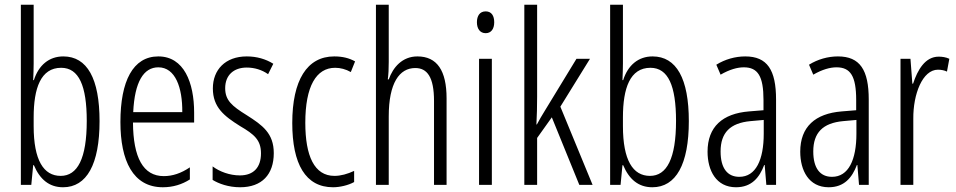

<svg xmlns="http://www.w3.org/2000/svg" viewBox="-20 -780 4034 810"><path d="M122 -512V-760H68V0H112L120 -83H123C148 -24 187 10 246 10C346 10 400 -87 400 -269C400 -448 348 -542 247 -542C187 -542 143 -505 123 -442H120C121 -466 122 -491 122 -512ZM238 -494C313 -494 346 -418 346 -270C346 -111 307 -38 236 -38C164 -38 122 -104 122 -248V-285C122 -408 152 -494 238 -494Z M648 -542C541 -542 488 -438 488 -265C488 -102 541 10 667 10C710 10 748 -2 781 -23V-74C744 -49 708 -37 671 -37C584 -37 542 -115 541 -263H799V-305C799 -432 756 -542 648 -542ZM648 -496C720 -496 750 -410 749 -307H542C548 -435 586 -496 648 -496Z M1135 -134C1135 -218 1087 -252 1021 -294C958 -333 930 -357 930 -408C930 -463 966 -495 1021 -495C1054 -495 1086 -485 1111 -467L1133 -511C1101 -531 1063 -542 1021 -542C930 -542 878 -485 878 -407C878 -327 926 -290 993 -248C1053 -213 1081 -189 1081 -133C1081 -74 1050 -40 992 -40C949 -40 906 -56 877 -78V-21C903 -5 944 10 993 10C1085 10 1135 -44 1135 -134Z M1385 10C1413 10 1449 2 1474 -12V-59C1446 -46 1418 -38 1391 -38C1306 -38 1268 -122 1268 -262C1268 -416 1314 -494 1394 -494C1416 -494 1439 -488 1460 -476L1478 -521C1453 -535 1425 -542 1390 -542C1275 -542 1213 -441 1213 -261C1213 -88 1269 10 1385 10Z M1620 -519V-760H1566V0H1620V-289C1620 -430 1665 -493 1732 -493C1782 -493 1811 -455 1811 -354V0H1864V-365C1864 -482 1824 -542 1741 -542C1677 -542 1638 -496 1620 -445H1616C1619 -468 1620 -489 1620 -519Z M2029 -732C2004 -732 1992 -713 1992 -686C1992 -659 2005 -640 2029 -640C2052 -640 2065 -658 2065 -686C2065 -713 2054 -732 2029 -732ZM2055 -532H2001V0H2055Z M2246 -372V-760H2192V0H2246V-198L2308 -285L2424 0H2480L2344 -330L2469 -532H2412L2278 -312C2266 -293 2257 -277 2245 -255H2243C2245 -295 2246 -330 2246 -372Z M2608 -512V-760H2554V0H2598L2606 -83H2609C2634 -24 2673 10 2732 10C2832 10 2886 -87 2886 -269C2886 -448 2834 -542 2733 -542C2673 -542 2629 -505 2609 -442H2606C2607 -466 2608 -491 2608 -512ZM2724 -494C2799 -494 2832 -418 2832 -270C2832 -111 2793 -38 2722 -38C2650 -38 2608 -104 2608 -248V-285C2608 -408 2638 -494 2724 -494Z M3124 -542C3082 -542 3039 -530 3002 -507L3020 -465C3058 -487 3091 -496 3118 -496C3177 -496 3201 -459 3201 -358V-315L3140 -310C3028 -301 2965 -245 2965 -140C2965 -61 3001 10 3085 10C3151 10 3184 -31 3204 -84H3206L3213 0H3254V-360C3254 -485 3217 -542 3124 -542ZM3146 -269 3202 -274V-216C3202 -106 3169 -34 3099 -34C3049 -34 3020 -70 3020 -141C3020 -220 3060 -261 3146 -269Z M3515 -542C3473 -542 3430 -530 3393 -507L3411 -465C3449 -487 3482 -496 3509 -496C3568 -496 3592 -459 3592 -358V-315L3531 -310C3419 -301 3356 -245 3356 -140C3356 -61 3392 10 3476 10C3542 10 3575 -31 3595 -84H3597L3604 0H3645V-360C3645 -485 3608 -542 3515 -542ZM3537 -269 3593 -274V-216C3593 -106 3560 -34 3490 -34C3440 -34 3411 -70 3411 -141C3411 -220 3451 -261 3537 -269Z M3940 -541C3883 -541 3851 -485 3832 -427H3829L3821 -532H3779V0H3833V-279C3832 -383 3872 -486 3937 -486C3951 -486 3965 -483 3975 -478L3985 -532C3970 -539 3954 -541 3940 -541Z"/></svg>

Font: Noto Sans Devanagari UI ExtraCondensed Light
Style: Regular
Weight: 300
Width: 2
Designer: Jelle Bosma - Monotype Design Team
Foundry: Monotype Imaging Inc.
Version: Version 2.004